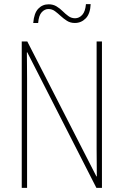

<svg xmlns="http://www.w3.org/2000/svg" viewBox="-20 -916 602 936"><path d="M477 0H450L113 -661H111Q111 -634 111.5 -605Q112 -576 112 -534V0H86V-714H113L450 -56H452Q452 -91 451.5 -127.5Q451 -164 451 -190V-714H477ZM142 -804Q146 -852 166.5 -873.5Q187 -895 217 -895Q239 -895 255.5 -885Q272 -875 285.5 -861.5Q299 -848 313.5 -837.5Q328 -827 346 -827Q366 -827 381 -843.5Q396 -860 399 -896H422Q420 -849 398 -826.5Q376 -804 345 -804Q323 -804 306.5 -814.5Q290 -825 276 -838Q262 -851 248 -861.5Q234 -872 216 -872Q198 -872 183.5 -856.5Q169 -841 166 -804Z"/></svg>

Font: Noto Sans Lao Looped Condensed Thin
Style: Regular
Weight: 100
Width: 3
Designer: Mark Frömberg, Ben Mitchell
Foundry: The Fontpad Ltd
Version: Version 1.002; ttfautohint (v1.8.4.7-5d5b)